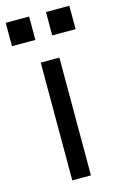

<svg xmlns="http://www.w3.org/2000/svg" viewBox="-125 -777 511 825"><g transform="rotate(-15 130.5 -364.0)"><path d="M93 -728V-624H-11V-728ZM272 -728V-624H168V-728ZM173 -524V0H90V-524Z"/></g></svg>

Font: ColatingCofangSans
Style: Regular
Weight: 400
Foundry: GNU
Version: Version 412.227;June 27, 2022;FontCreator 11.0.0.2412 32-bit